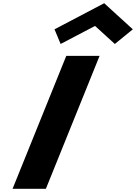

<svg xmlns="http://www.w3.org/2000/svg" viewBox="-20 -1172 845 1192"><path d="M318.4 -990 356.4 -899 570 -1011 693 -899 804.6 -990 626.9 -1152ZM598.2 -825H391.4L58.1 0H264.9Z"/></svg>

Font: Hussar
Style: BdWideOblFour
Weight: 700
Foundry: Cannot Into Space Fonts
Version: Version 2.00